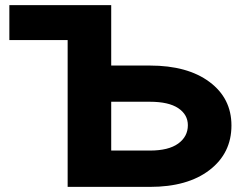

<svg xmlns="http://www.w3.org/2000/svg" viewBox="-20 -731 925 751"><path d="M244.6 -574.2H16.6V-710.9H415V-474.6H566.4Q713.4 -474.6 799.3 -410.6Q885.3 -346.7 885.3 -240.2Q885.3 -131.8 799.6 -65.9Q713.9 0 566.4 0H244.6ZM566.4 -333H415V-142.1H566.4Q639.2 -142.1 677 -169.4Q714.8 -196.8 714.8 -241.2Q714.8 -282.7 677.2 -307.9Q639.6 -333 566.4 -333Z"/></svg>

Font: Bert Sans Black
Style: Regular
Weight: 900
Designer: Christian Robertson, Adam Twardoch, & Cristiano Sobral
Foundry: Google
Version: Version 12.135;January 10, 2020;FontCreator 12.0.0.2547 64-b